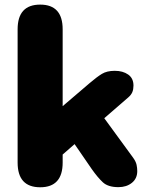

<svg xmlns="http://www.w3.org/2000/svg" viewBox="-20 -786 659 812"><path d="M150 6Q54.5 6 54.5 -98.5V-662Q54.5 -766.5 150 -766.5Q245 -766.5 245 -662V-337L358.5 -434Q389.5 -460.5 410.8 -473.5Q432 -486.5 465.5 -486.5Q499.5 -486.5 522 -470.8Q544.5 -455 544.5 -424Q544.5 -408.5 539.8 -396.8Q535 -385 523 -374.5L421 -286L543 -119Q554.5 -103 557.5 -89.5Q560.5 -76 560.5 -62.5Q560.5 -31 537.8 -12.8Q515 5.5 481 5.5Q437 5.5 415 -15Q393 -35.5 368 -71L295.5 -176.5L245 -132.5V-98.5Q245 6 150 6Z"/></svg>

Font: Sono ExtraLight Monospace ExtraBold
Style: Regular
Weight: 800
Version: Version 2.112